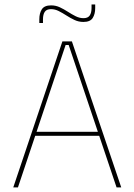

<svg xmlns="http://www.w3.org/2000/svg" viewBox="-20 -820 588 840"><path d="M38 0 253 -639H294.5L510.5 0H490L280.5 -623H267L58.5 0ZM127 -226V-243.5H421V-226ZM345 -724Q324.5 -724 306.2 -732.5Q288 -741 271 -752Q254 -763 237.2 -771.5Q220.5 -780 203 -780Q184 -780 176 -768.5Q168 -757 168 -735V-719.5H152V-735.5Q152 -762 163 -779.2Q174 -796.5 203.5 -796.5Q224 -796.5 242 -788Q260 -779.5 277 -768.5Q294 -757.5 311 -749Q328 -740.5 345.5 -740.5Q364.5 -740.5 372.5 -752.2Q380.5 -764 380.5 -785.5V-800.5H396.5V-784.5Q396.5 -758.5 385.5 -741.2Q374.5 -724 345 -724Z"/></svg>

Font: Anek Telugu Thin
Style: Regular
Weight: 250
Version: Version 1.003